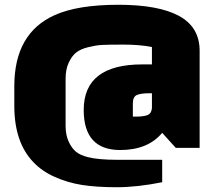

<svg xmlns="http://www.w3.org/2000/svg" viewBox="-20 -620 907 805"><path d="M537 -187V-131H548Q582 -131 598.5 -137.5Q615 -144 617 -167V-229H606Q570 -229 553.5 -221.5Q537 -214 537 -187ZM40 -176V-259Q40 -481 210 -557Q307 -600 476 -600Q645 -600 731 -553Q817 -506 817 -407V0H717L660 -63Q600 9 484 9Q331 9 331 -159Q331 -350 577 -350H617V-423Q565 -433 498.5 -433Q432 -433 406.5 -431.5Q381 -430 349 -422Q317 -414 299 -399.5Q281 -385 268 -357Q255 -329 255 -290V-93Q255 -54 268 -26Q281 2 299 16.5Q317 31 349 39Q393 50 472 50H660V144Q555 165 469.5 165Q384 165 324 155.5Q264 146 210 122Q156 98 120 60Q40 -23 40 -176Z"/></svg>

Font: Changa One
Style: Regular
Weight: 400
Designer: Eduardo Rodriguez Tunni
Foundry: Eduardo Rodriguez Tunni
Version: Version 1.003